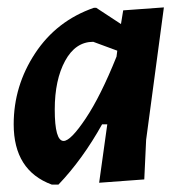

<svg xmlns="http://www.w3.org/2000/svg" viewBox="-20 -490 493 519"><path d="M120 9Q17 -29 17 -154Q17 -258 75 -346Q133 -434 234 -469H240L307 -425L313 -462L423 -470L375 -112L370 -5L248 4L270 -154H256Q203 -59 138 9ZM128 -194Q128 -109 152 -109Q171 -109 211.5 -169.5Q252 -230 295 -337L297 -353L232 -377Q184 -377 156 -325.5Q128 -274 128 -194Z"/></svg>

Font: Alegreya Sans SC
Style: Bold Italic
Weight: 700
Italic angle: -7°
Designer: Juan Pablo del Peral
Foundry: Huerta Tipografica
Version: Version 2.007